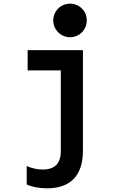

<svg xmlns="http://www.w3.org/2000/svg" viewBox="-20 -812 640 1042"><path d="M430 7V-540H130V-430H310V7C310 75 278 108 212 108C184 108 154 102 125 89V189C155 203 194 210 235 210C363 210 430 140 430 7ZM269 -701C269 -651 310 -610 360 -610C411 -610 451 -651 451 -701C451 -752 411 -792 360 -792C310 -792 269 -752 269 -701Z"/></svg>

Font: CommitMono
Style: Bold
Weight: 700
Monospace: yes
Designer: Eigil Nikolajsen
Foundry: Eigil Nikolajsen
Version: Version 1.143